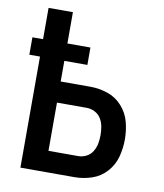

<svg xmlns="http://www.w3.org/2000/svg" viewBox="-83 -803 741 870"><g transform="rotate(10 288.0 -367.5)"><path d="M70 0H319Q359 0 398 -13Q437 -26 465 -57Q493 -88 503.5 -127.5Q514 -167 514 -208Q514 -249 503.5 -288.5Q493 -328 465 -359Q437 -390 398 -403Q359 -416 319 -416H182V-511H288V-591H182V-735H70V-591H21V-511H70ZM182 -97V-319H319Q338 -319 356 -310Q374 -301 384.5 -284Q395 -267 398.5 -247.5Q402 -228 402 -208Q402 -188 398.5 -169Q395 -150 384.5 -132.5Q374 -115 356 -106Q338 -97 319 -97Z"/></g></svg>

Font: Iosevka Sparkle Semibold
Style: Regular
Weight: 600
Designer: Belleve Invis
Foundry: Belleve Invis
Version: Version 4.5.0; ttfautohint (v1.8.3)